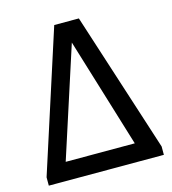

<svg xmlns="http://www.w3.org/2000/svg" viewBox="-103 -766 760 850"><g transform="rotate(-15 277.0 -340.5)"><path d="M543.4 0H16.1V-38.2L223.3 -680.7H336.2L543.4 -38.2ZM115.6 -82.5H432.2L278.5 -585.6Z"/></g></svg>

Font: Puralecka Narrow
Style: Regular
Weight: 400
Designer: Hector Gatti, Marcela Romero, Pablo Cosgaya and Nicolas Silva
Version: Version 1.004;PS 001.004;hotconv 1.0.70;makeotf.lib2.5.58329